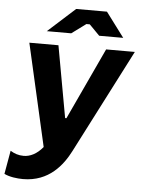

<svg xmlns="http://www.w3.org/2000/svg" viewBox="-80 -767 754 1019"><g transform="rotate(5 297.5 -258.0)"><path d="M81 204C220 204 291 109 330 33L614 -520H461L283 -138H276L207 -520H52L176 25C144 64 108 81 74 81C46 81 24 73 3 60L-19 185C9 199 50 204 81 204ZM546 -589 448 -720H284L139 -589H269L345 -645H363L418 -589Z"/></g></svg>

Font: Fixel Display 20240404
Style: Bold Italic
Weight: 700
Italic angle: -10°
Designer: AlfaBravo + MacPaw
Foundry: Kyrylo Tkachov, Marchela Mozhyna, Serhii Makarenko, Maria Weinstein, Zakhar Kryvoshyya
Version: Version 1.211;Glyphs 3.2 (3225)